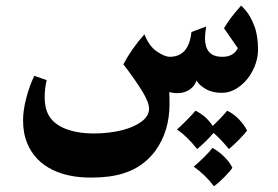

<svg xmlns="http://www.w3.org/2000/svg" viewBox="-20 -332 965 666"><path d="M875 -160Q875 -112 844 -66Q826 -41 801.5 -25.5Q777 -10 750 -10Q714 -10 689 -26Q669 -39 662 -53Q652 -26 626 -15Q613 -9 595 -9Q579 -9 567 -13Q568 -2 568 29Q568 123 519 191Q476 249 406 270Q361 284 295 284Q219 284 164 258Q100 227 75 166Q60 131 60 85Q60 51 71 8.5Q82 -34 99 -69L142 -54Q135 -26 135 5Q135 54 158 81Q179 106 217.5 118.5Q256 131 304 131Q359 131 406 119Q447 108 472 89Q497 70 497 45Q497 23 473.5 -15.5Q450 -54 408 -109Q437 -164 481 -213Q497 -172 524 -153.5Q551 -135 569 -135Q635 -135 644 -221L695 -240Q691 -212 691 -200Q691 -169 705 -152Q719 -135 752 -135Q790 -135 805 -165L757 -234Q777 -269 816 -312Q816 -315 832.5 -295.5Q849 -276 862 -242.5Q875 -209 875 -160ZM774 185Q748 153 721 129Q693 161 664 185Q628 140 594 117Q607 106 629 83.5Q651 61 658 52Q695 70 718 105Q751 73 768 52Q791 63 809.5 82.5Q828 102 837 121Q830 131 809.5 152Q789 173 774 185ZM722 314Q693 275 652 246Q666 235 688 213Q710 191 717 181Q739 193 758.5 212.5Q778 232 786 250Q779 261 758.5 282Q738 303 722 314Z"/></svg>

Font: Mirza
Style: Bold
Weight: 700
Designer: Arabic design by Kourosh Beigpour, Latin design by Eduardo Tunni, engineering by Lasse Fister
Version: Version 1.0010g